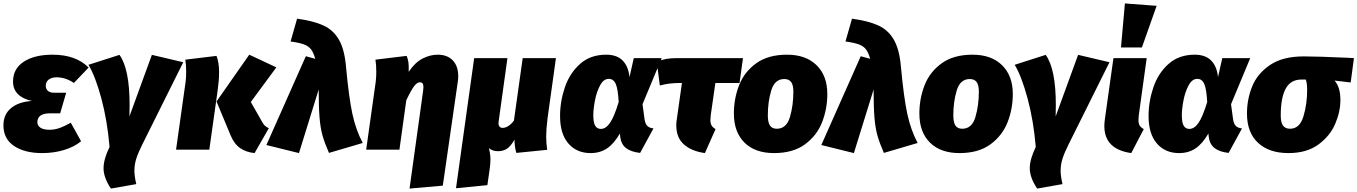

<svg xmlns="http://www.w3.org/2000/svg" viewBox="-20 -873 7918 1120"><path d="M0 -142Q0 -205 44 -242Q88 -279 166 -284Q112 -296 84 -324.5Q56 -353 56 -397Q56 -472 118.5 -513Q181 -554 287 -554Q422 -554 497 -479L411 -389Q363 -422 310 -422Q282 -422 264.5 -409Q247 -396 247 -372Q247 -355 259 -343.5Q271 -332 296 -332H366L331 -212H273Q198 -212 198 -160Q198 -140 216 -128Q234 -116 270 -116Q297 -116 325 -125.5Q353 -135 393 -157L453 -49Q413 -16 353.5 2Q294 20 226 20Q124 20 62 -21.5Q0 -63 0 -142Z M736 -260Q736 -217 735 -194L866 -553L1049 -510L810 -30Q786 18 775 52.5Q764 87 764 124Q764 155 775 201L627 227Q584 163 584 108Q584 57 619 -16Q606 -170 571 -299.5Q536 -429 496 -495L677 -553Q736 -471 736 -260Z M1325 -84 1243 -281 1434 -554 1592 -480 1443 -278 1512 -157Q1519 -145 1526.5 -138.5Q1534 -132 1548 -125L1465 20Q1416 15 1381 -9Q1346 -33 1325 -84ZM1063 -398Q1066 -425 1066 -454Q1066 -497 1061 -525L1243 -547Q1258 -509 1258 -452Q1258 -405 1250 -348L1201 0H1007Z M1998 -488Q2015 -304 2035.5 -209Q2056 -114 2096 -39L1899 19Q1874 -38 1861.5 -82Q1849 -126 1844 -187.5Q1839 -249 1839 -351L1724 20L1534 -27L1764 -545L1819 -530Q1809 -566 1794.5 -585Q1780 -604 1753 -614Q1726 -624 1675 -631L1713 -764Q1809 -751 1866.5 -724.5Q1924 -698 1956.5 -642.5Q1989 -587 1998 -488Z M2448 -342Q2450 -360 2450 -364Q2450 -380 2445 -386.5Q2440 -393 2429 -393Q2413 -393 2395.5 -370Q2378 -347 2350 -288L2310 0H2116L2172 -398Q2175 -425 2175 -454Q2175 -497 2170 -525L2352 -547Q2360 -528 2362.5 -509.5Q2365 -491 2364 -454Q2401 -509 2445 -531.5Q2489 -554 2533 -554Q2589 -554 2621 -521Q2653 -488 2653 -428Q2653 -411 2650 -393L2563 210L2369 227Z M3166 -76Q3166 -41 3172 1L2992 19Q2982 -14 2981 -58Q2960 -21 2938 -6Q2916 9 2885 9Q2852 9 2832 -9Q2833 -4 2837 15Q2841 34 2841 58Q2841 82 2835 124L2823 207L2640 225L2746 -534H2940L2889 -166Q2888 -162 2888 -155Q2888 -127 2913 -127Q2928 -127 2945.5 -138Q2963 -149 2978 -170L3029 -534H3223L3174 -183Q3166 -117 3166 -76Z M3652 -423 3677 -534H3840L3728 -265L3740 -177Q3744 -150 3756.5 -138Q3769 -126 3792 -124L3714 19Q3660 13 3631.5 -9.5Q3603 -32 3598 -75L3596 -94Q3561 -34 3520.5 -7Q3480 20 3425 20Q3344 20 3295.5 -36Q3247 -92 3247 -196Q3247 -281 3275 -363.5Q3303 -446 3363.5 -500Q3424 -554 3516 -554Q3579 -554 3612.5 -519.5Q3646 -485 3652 -423ZM3441 -201Q3441 -158 3452 -139.5Q3463 -121 3485 -121Q3514 -121 3538.5 -156.5Q3563 -192 3589 -278Q3585 -353 3572 -383Q3559 -413 3531 -413Q3501 -413 3480.5 -375Q3460 -337 3450.5 -286.5Q3441 -236 3441 -201Z M4126 -201Q4124 -179 4124 -173Q4124 -153 4131 -141Q4138 -129 4154 -120L4092 20Q4014 9 3969.5 -30.5Q3925 -70 3925 -142Q3925 -159 3928 -177L3958 -389H3951Q3879 -389 3829 -374L3811 -513Q3838 -524 3865 -529Q3892 -534 3930 -534H4314L4294 -389H4153Z M4261 -211Q4261 -298 4291.5 -376Q4322 -454 4391.5 -504Q4461 -554 4571 -554Q4681 -554 4743.5 -492.5Q4806 -431 4806 -325Q4806 -238 4775.5 -160Q4745 -82 4675.5 -31Q4606 20 4495 20Q4385 20 4323 -41Q4261 -102 4261 -211ZM4608 -338Q4608 -377 4595 -394.5Q4582 -412 4555 -412Q4499 -412 4479 -345.5Q4459 -279 4459 -201Q4459 -159 4471.5 -140.5Q4484 -122 4511 -122Q4568 -122 4588 -190.5Q4608 -259 4608 -338Z M5235 -488Q5252 -304 5272.5 -209Q5293 -114 5333 -39L5136 19Q5111 -38 5098.5 -82Q5086 -126 5081 -187.5Q5076 -249 5076 -351L4961 20L4771 -27L5001 -545L5056 -530Q5046 -566 5031.5 -585Q5017 -604 4990 -614Q4963 -624 4912 -631L4950 -764Q5046 -751 5103.5 -724.5Q5161 -698 5193.5 -642.5Q5226 -587 5235 -488Z M5343 -211Q5343 -298 5373.5 -376Q5404 -454 5473.5 -504Q5543 -554 5653 -554Q5763 -554 5825.5 -492.5Q5888 -431 5888 -325Q5888 -238 5857.5 -160Q5827 -82 5757.5 -31Q5688 20 5577 20Q5467 20 5405 -41Q5343 -102 5343 -211ZM5690 -338Q5690 -377 5677 -394.5Q5664 -412 5637 -412Q5581 -412 5561 -345.5Q5541 -279 5541 -201Q5541 -159 5553.5 -140.5Q5566 -122 5593 -122Q5650 -122 5670 -190.5Q5690 -259 5690 -338Z M6139 -260Q6139 -217 6138 -194L6269 -553L6452 -510L6213 -30Q6189 18 6178 52.5Q6167 87 6167 124Q6167 155 6178 201L6030 227Q5987 163 5987 108Q5987 57 6022 -16Q6009 -170 5974 -299.5Q5939 -429 5899 -495L6080 -553Q6139 -471 6139 -260Z M6623 -201Q6621 -179 6621 -173Q6621 -153 6628 -141Q6635 -129 6652 -120L6579 20Q6422 -2 6422 -138Q6422 -156 6425 -177L6475 -534H6669ZM6542 -853 6727 -839 6641 -596H6519Z M7085 -423 7110 -534H7273L7161 -265L7173 -177Q7177 -150 7189.5 -138Q7202 -126 7225 -124L7147 19Q7093 13 7064.5 -9.5Q7036 -32 7031 -75L7029 -94Q6994 -34 6953.5 -7Q6913 20 6858 20Q6777 20 6728.5 -36Q6680 -92 6680 -196Q6680 -281 6708 -363.5Q6736 -446 6796.5 -500Q6857 -554 6949 -554Q7012 -554 7045.5 -519.5Q7079 -485 7085 -423ZM6874 -201Q6874 -158 6885 -139.5Q6896 -121 6918 -121Q6947 -121 6971.5 -156.5Q6996 -192 7022 -278Q7018 -353 7005 -383Q6992 -413 6964 -413Q6934 -413 6913.5 -375Q6893 -337 6883.5 -286.5Q6874 -236 6874 -201Z M7254 -211Q7254 -293 7284 -368Q7314 -443 7388 -493.5Q7462 -544 7585 -544Q7667 -544 7841 -536L7878 -534L7859 -392L7765 -403Q7782 -383 7790.5 -355.5Q7799 -328 7799 -289Q7799 -221 7768.5 -150Q7738 -79 7670 -29.5Q7602 20 7496 20Q7383 20 7318.5 -40Q7254 -100 7254 -211ZM7605 -346Q7605 -390 7597 -409H7574Q7510 -410 7480.5 -357Q7451 -304 7451 -199Q7451 -158 7464.5 -140Q7478 -122 7505 -122Q7562 -122 7583.5 -194.5Q7605 -267 7605 -346Z"/></svg>

Font: Fira Sans Black
Style: Italic
Weight: 900
Italic angle: -8°
Designer: Carrois Corporate & Edenspiekermann AG
Foundry: Carrois Corporate GbR & Edenspiekermann AG
Version: Version 4.203